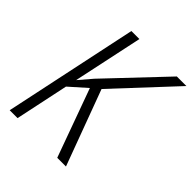

<svg xmlns="http://www.w3.org/2000/svg" viewBox="-197 -840 965 965"><g transform="rotate(45 285.5 -357.0)"><path d="M29 0 180 -714H237L158 -343L218 -413L503 -714H571L280 -402L429 0H367L235 -364L145 -284L85 0Z"/></g></svg>

Font: Noto Sans SemiCondensed Light
Style: Italic
Weight: 300
Width: 4
Italic angle: -12°
Designer: Monotype Design Team
Foundry: Monotype Imaging Inc.
Version: Version 2.013; ttfautohint (v1.8.4.7-5d5b)